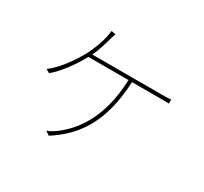

<svg xmlns="http://www.w3.org/2000/svg" viewBox="-157 -991 1313 1234"><g transform="rotate(30 500.0 -373.5)"><path d="M621 -547H825C847 -547 873 -547 895 -546V-576C871 -573 844 -573 821 -573H311C337 -626 346 -667 358 -704C361 -713 363 -720 365 -728L368 -737C370 -744 372 -752 375 -760L343 -766C341 -745 337 -731 334 -713C324 -674 307 -621 279 -567C248 -508 175 -396 103 -346L130 -330C186 -374 257 -471 297 -547H595C584 -244 454 -103 364 -37C343 -21 321 -8 300 -1L330 19C492 -85 607 -238 621 -547Z"/></g></svg>

Font: Glow Sans SC Normal Thin
Style: Regular
Weight: 100
Designer: Ryoko NISHIZUKA (kana, bopomofo & ideographs); Paul D. Hunt (Latin, Greek & Cyrillic); Sandoll Communications, Soo-young
Version: Version 0.93